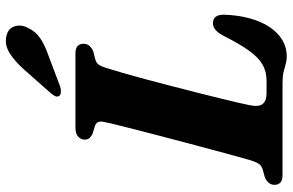

<svg xmlns="http://www.w3.org/2000/svg" viewBox="-190 -785 989 649"><g transform="rotate(-90 304.5 -460.5)"><path d="M348.8 0H39Q18.5 0 11.2 -7.9Q3.9 -15.8 4.3 -27.8Q4.4 -39.2 12 -47.6Q19.5 -56.1 31.4 -60.3L55.9 -66.9Q68.9 -71 75 -79.9Q81 -88.9 87.1 -107.7Q91.7 -123 100.2 -154Q108.6 -185 119.7 -225.9Q130.8 -266.8 143 -313Q155.2 -359.1 167.2 -405Q179.1 -450.8 189.6 -491.3Q200 -531.7 207.3 -561.5Q214.6 -591.2 217.1 -605.1Q219.6 -617.2 216 -624.2Q212.3 -631.1 203.6 -633.9L178.6 -641.5Q169.2 -645.4 163.1 -651.7Q157 -657.9 157 -667.8Q157 -682.1 167.4 -691.1Q177.8 -700 197.4 -700H446.6Q466.8 -700 474 -692.2Q481.2 -684.4 481.2 -672.4Q481.2 -660.3 473.4 -652.2Q465.7 -644 455.2 -639.8L427.7 -632.7Q417.4 -629.6 411.4 -622.5Q405.5 -615.3 400 -598Q392.5 -574.8 382.5 -539.9Q372.5 -505 361.3 -463.5Q350.2 -421.9 338.8 -377.9Q327.4 -333.8 316.6 -291.3Q305.8 -248.8 296.9 -212.4Q288.1 -176 281.8 -149.6Q275.6 -123.3 273.5 -111.6Q267.1 -79.8 277.8 -66.9Q288.5 -54 313.1 -54H356.4Q387 -54 410.7 -67.6Q434.5 -81.2 457.4 -112.9Q480.4 -144.7 507.9 -199.3Q518.6 -219.3 528.8 -227.2Q539.1 -235.2 550.3 -235.2Q566.4 -235.2 573 -224.9Q579.7 -214.7 579.3 -197.4Q577.7 -149.6 566.9 -110.4Q556.1 -71.3 537.4 -43.5Q518.7 -15.7 493.8 -0.7Q468.9 14.3 438.2 14.3Q424.3 14.3 412.2 10.7Q400.1 7.1 385.6 3.5Q371.2 0 348.8 0ZM393.6 -873.3Q422.2 -905.4 449.7 -922.6Q477.3 -939.8 506.3 -933.5Q532.7 -928.1 539.8 -906.2Q547 -884.4 535.5 -862.1Q523.3 -835 499.6 -819Q476 -803 439.5 -790.6L336.5 -751.6Q326.8 -748.5 317.1 -749.3Q307.5 -750.1 304.1 -756.1Q300.6 -763 305.1 -770.7Q309.5 -778.5 316.9 -786.5Z"/></g></svg>

Font: Fraunces
Style: Italic
Weight: 900
Italic angle: -16°
Version: Version 1.000;[0bf87f6ff]